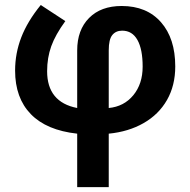

<svg xmlns="http://www.w3.org/2000/svg" viewBox="-20 -539 775 782"><path d="M561 -267.6Q561 -338.4 539.8 -376.2Q518.6 -414.1 477.5 -414.1Q451.7 -414.1 437.3 -396.2Q422.9 -378.4 422.9 -334V-99.1Q484.9 -105 522.9 -151.1Q561 -197.3 561 -267.6ZM294.4 223.1V5.4Q169.4 -8.3 105.5 -74.2Q41.5 -140.1 41.5 -251.5Q41.5 -321.8 66.7 -387Q91.8 -452.1 146 -518.6L246.1 -453.1Q205.6 -397.5 188.7 -350.6Q171.9 -303.7 171.9 -249Q171.9 -123 294.4 -99.1V-333.5Q294.4 -417 342.8 -465.8Q391.1 -514.6 475.6 -514.6Q577.6 -514.6 635.7 -448.5Q693.8 -382.3 693.8 -268.6Q693.8 -190.9 660.2 -131.8Q626.5 -72.8 564.9 -37.6Q503.4 -2.4 422.9 5.4V223.1Z"/></svg>

Font: Bpm'online Open Sans
Style: Bold
Weight: 700
Foundry: Ascender Corporation
Version: Version 1.10